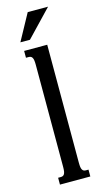

<svg xmlns="http://www.w3.org/2000/svg" viewBox="-137 -949 544 993"><g transform="rotate(-15 135.0 -452.5)"><path d="M53.2 -715.8H176.8V-85Q176.8 -69.8 178.2 -60.5Q179.7 -51.3 183.1 -45.9Q186.5 -40.5 191.2 -38.6Q195.8 -36.6 202.6 -36.6H215.8V0H53.2V-36.6H66.9Q73.2 -36.6 78.1 -38.6Q83 -40.5 86.4 -45.9Q89.8 -51.3 91.3 -60.5Q92.8 -69.8 92.8 -85V-630.9Q92.8 -646 91.3 -655.3Q89.8 -664.6 86.4 -669.9Q83 -675.3 78.1 -677.2Q73.2 -679.2 66.9 -679.2H53.2ZM123 -904.8H231.9L97.2 -763.7H45.9Z"/></g></svg>

Font: Arian AMU Serif
Style: Regular
Weight: 400
Designer: Ruben Hakobyan (Tarumian)
Foundry: Ruben Hakobyan (Tarumian)
Version: Version 1.002